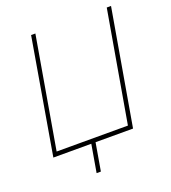

<svg xmlns="http://www.w3.org/2000/svg" viewBox="-156 -827 993 1112"><g transform="rotate(-20 340.5 -270.5)"><path d="M164.1 -710.9H190.4L72.3 -26.4H511.7L630.4 -710.9H656.7L533.7 0H302.7L273.4 170.4H247.1L276.4 0H42.5Z"/></g></svg>

Font: Roboto Thin
Style: Italic
Weight: 250
Italic angle: -12°
Designer: Google
Version: Version 2.134; 2016